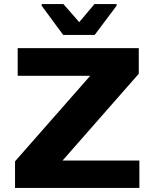

<svg xmlns="http://www.w3.org/2000/svg" viewBox="-20 -925 758 945"><path d="M54 0V-131L424 -552H67V-688H663V-562L288 -135H666V0ZM291 -753 185 -897V-905H292L370 -816L445 -905H554V-897L446 -753Z"/></svg>

Font: Saira Expanded
Style: Bold
Weight: 700
Width: 7
Designer: Hector Gatti with collaboration of the Omnibus-Type team
Foundry: Omnibus-Type
Version: Version 1.100; ttfautohint (v1.8.3)